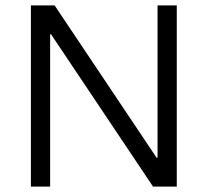

<svg xmlns="http://www.w3.org/2000/svg" viewBox="-20 -695 773 715"><path d="M638.3 0H550L170 -567.5H166.7V0H95V-675H183.3L563.3 -107.5H566.7V-675H638.3Z"/></svg>

Font: Funnel Sans Light Light
Style: Regular
Weight: 300
Version: Version 1.000